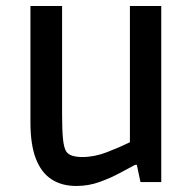

<svg xmlns="http://www.w3.org/2000/svg" viewBox="-20 -604 650 637"><path d="M233 13Q185 13 151 -9Q117 -31 99 -77.5Q81 -124 81 -198V-584H186V-224Q186 -173 189 -143Q192 -113 200 -101Q207 -91 221 -87Q235 -83 253 -83Q293 -83 334.5 -99Q376 -115 411 -132V-584H515V0H446L434 -57H428Q409 -47 378.5 -30.5Q348 -14 311 -0.5Q274 13 233 13Z"/></svg>

Font: Ruda SemiBold
Style: Regular
Weight: 600
Designer: Mariela Monsalve and Angelina Sanchez
Foundry: Mariela Monsalve and Angelina Sanchez
Version: Version 2.001